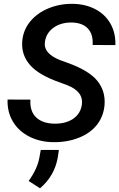

<svg xmlns="http://www.w3.org/2000/svg" viewBox="-20 -741 630 1014"><path d="M412.1 -186.5Q422.9 -256.8 335.4 -291L295.9 -305.7Q185.5 -344.2 139.2 -397Q92.8 -449.7 97.2 -519.5Q101.1 -580.1 138.4 -626.2Q175.8 -672.4 236.8 -697.3Q297.9 -722.2 366.7 -720.7Q433.1 -719.2 484.9 -691.7Q536.6 -664.1 564 -615Q591.3 -565.9 589.4 -502.9L469.2 -503.4Q472.7 -559.1 444.6 -589.8Q416.5 -620.6 359.9 -622.1Q302.7 -623 263.4 -595.2Q224.1 -567.4 217.3 -520Q207.5 -458 300.3 -422.4L336.9 -409.2Q448.7 -369.1 493.2 -315.2Q537.6 -261.2 532.2 -187.5Q527.3 -127.4 492.7 -82.8Q458 -38.1 396.7 -13.7Q335.4 10.7 261.7 9.8Q191.9 9.3 135 -19.5Q78.1 -48.3 47.9 -99.4Q17.6 -150.4 20 -215.3L140.6 -214.8Q136.7 -154.3 170.4 -121.6Q204.1 -88.9 267.1 -87.9Q325.7 -86.9 365 -112.8Q404.3 -138.7 412.1 -186.5ZM191.4 253.4 131.3 214.8Q177.7 149.9 188 91.3L195.3 50.8H291L284.7 92.8Q267.1 189 191.4 253.4Z"/></svg>

Font: Roboto Medium
Style: Italic
Weight: 500
Italic angle: -12°
Designer: Google
Version: Version 2.134; 2016